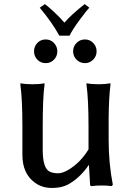

<svg xmlns="http://www.w3.org/2000/svg" viewBox="-20 -911 656 950"><path d="M81.1 -489.3V-499Q106.4 -494.1 140.6 -494.1Q174.8 -494.1 200.2 -499V-489.3Q191.4 -429.7 191.4 -283.2V-168.9Q191.4 -75.2 228.5 -60.5Q245.1 -53.7 267.6 -53.7Q290 -53.7 319.3 -71.3Q377.9 -106.4 418 -171.9V-283.2Q418 -418.9 408.2 -489.3V-499Q433.6 -494.1 467.8 -494.1Q501 -494.1 526.4 -499V-489.3Q518.6 -429.7 517.6 -327.1V-217.8Q517.6 -103.5 538.1 2V3.9L532.2 9.8H530.3Q513.7 6.8 482.9 6.8Q452.1 6.8 435.5 9.8H434.6Q425.8 9.8 425.8 2.9L419.9 -95.7Q375 -29.3 314.5 2.9Q282.2 19.5 235.4 19Q188.5 18.6 154.3 -5.9Q90.8 -50.8 90.8 -144.5V-283.2Q90.8 -418.9 81.1 -489.3ZM148.4 -657.2Q148.4 -681.6 165 -698.7Q181.6 -715.8 206.1 -715.8Q230.5 -715.8 247.1 -698.2Q263.7 -680.7 263.7 -657.2Q263.7 -632.8 247.1 -615.7Q230.5 -598.6 206.1 -598.6Q181.6 -598.6 165 -615.7Q148.4 -632.8 148.4 -657.2ZM176.8 -873 202.1 -890.6Q213.9 -882.8 245.1 -854Q276.4 -825.2 298.8 -798.8Q333 -838.9 396.5 -888.7L399.4 -890.6L421.9 -873Q411.1 -862.3 374.5 -813Q337.9 -763.7 324.2 -734.4H274.4L272.5 -736.3Q238.3 -798.8 179.7 -869.1ZM341.8 -657.2Q341.8 -681.6 358.9 -698.7Q376 -715.8 400.4 -715.8Q424.8 -715.8 441.4 -698.2Q458 -680.7 458 -657.2Q458 -632.8 440.9 -615.7Q423.8 -598.6 400.4 -598.6Q376 -598.6 358.9 -615.7Q341.8 -632.8 341.8 -657.2Z"/></svg>

Font: GenEi LateMin P v2
Style: Medium
Weight: 500
Designer: o_tamon (Modified)
Foundry: o_tamon / Adobe Systems Incorporated / FONT 910 / Philipp H. Poll
Version: Version 2.1;Original Version 1.004